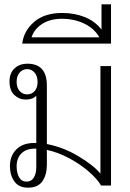

<svg xmlns="http://www.w3.org/2000/svg" viewBox="-20 -859 601 889"><path d="M494 -553V0H448Q430 -31 390 -65.5Q350 -100 299 -127Q248 -154 197 -165V-96Q197 -50 176.5 -20Q156 10 110 10Q67 10 46.5 -19Q26 -48 26 -90Q26 -137 55.5 -167Q85 -197 139 -197H148V-416Q132 -398 99 -398Q69 -398 46.5 -419Q24 -440 24 -482Q24 -520 47 -542Q70 -564 107 -564Q197 -564 197 -463V-192Q272 -178 342.5 -136Q413 -94 445 -55V-553ZM154 -480Q154 -507 140 -523Q126 -539 106 -539Q85 -539 71 -523Q57 -507 57 -480Q57 -453 71 -437.5Q85 -422 106 -422Q127 -422 140.5 -437.5Q154 -453 154 -480ZM148 -171H144Q101 -171 79 -148.5Q57 -126 57 -89Q57 -58 68.5 -38Q80 -18 103 -18Q125 -18 136.5 -36.5Q148 -55 148 -85Z M268 -799Q326 -799 373.5 -779.5Q421 -760 450 -722V-839H494V-657H83Q90 -716 138 -757.5Q186 -799 268 -799ZM440 -686Q418 -726 371.5 -749Q325 -772 266 -772Q212 -772 175 -748Q138 -724 126 -686Z"/></svg>

Font: Trirong ExtraLight
Style: Regular
Weight: 275
Designer: Katatrad Team
Foundry: CadsonDemak
Version: Version 1.001